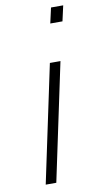

<svg xmlns="http://www.w3.org/2000/svg" viewBox="-86 -782 423 822"><g transform="rotate(-10 125.5 -371.5)"><path d="M183 -676 198 -743H251L236 -676ZM44 0 152 -510H198L90 0Z"/></g></svg>

Font: Saira Thin ExtraLight
Style: Italic
Weight: 250
Italic angle: -12°
Version: Version 1.101